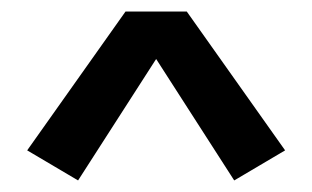

<svg xmlns="http://www.w3.org/2000/svg" viewBox="-20 -755 540 332"><path d="M115 -443 27 -495 197 -735H303L473 -495L385 -443L250 -653Z"/></svg>

Font: Iosevka Term Curly Semibold
Style: Regular
Weight: 600
Designer: Belleve Invis
Foundry: Belleve Invis
Version: Version 32.3.0